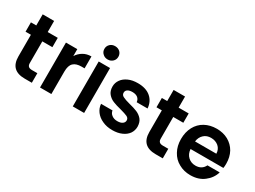

<svg xmlns="http://www.w3.org/2000/svg" viewBox="-50 -1413 2720 2051"><g transform="rotate(30 1310.0 -387.5)"><path d="M356 -439C356 -439 356 -554 356 -554C356 -554 232 -554 232 -554C232 -554 232 -691 232 -691C232 -691 91 -691 91 -691C91 -691 91 -554 91 -554C91 -554 25 -554 25 -554C25 -554 25 -439 25 -439C25 -439 91 -439 91 -439C91 -439 91 -172 91 -172C91 -172 91 -172 91 -172C91 -57 150 0 268 0C268 0 356 0 356 0C356 0 356 -118 356 -118C356 -118 291 -118 291 -118C291 -118 291 -118 291 -118C270 -118 255 -122 246 -131C237 -139 232 -152 232 -171C232 -171 232 -439 232 -439C232 -439 356 -439 356 -439Z M597 -468C597 -468 597 -554 597 -554C597 -554 457 -554 457 -554C457 -554 457 0 457 0C457 0 597 0 597 0C597 0 597 -276 597 -276C597 -276 597 -276 597 -276C597 -327 608 -363 631 -384C653 -405 686 -415 730 -415C730 -415 767 -415 767 -415C767 -415 767 -562 767 -562C767 -562 767 -562 767 -562C730 -562 697 -554 668 -537C639 -520 615 -497 597 -468Z M932 -620C932 -620 932 -620 932 -620C957 -620 977 -628 994 -644C1010 -659 1018 -679 1018 -702C1018 -702 1018 -702 1018 -702C1018 -725 1010 -745 994 -761C977 -776 957 -784 932 -784C932 -784 932 -784 932 -784C907 -784 887 -776 871 -761C854 -745 846 -725 846 -702C846 -702 846 -702 846 -702C846 -679 854 -659 871 -644C887 -628 907 -620 932 -620ZM861 -554C861 -554 861 0 861 0C861 0 1001 0 1001 0C1001 0 1001 -554 1001 -554C1001 -554 861 -554 861 -554Z M1351 9C1351 9 1351 9 1351 9C1395 9 1434 2 1467 -13C1500 -27 1525 -47 1543 -72C1560 -97 1569 -126 1569 -158C1569 -158 1569 -158 1569 -158C1568 -195 1559 -224 1540 -247C1521 -269 1498 -285 1472 -296C1446 -307 1413 -317 1373 -327C1373 -327 1373 -327 1373 -327C1334 -337 1305 -347 1286 -357C1267 -366 1258 -380 1258 -399C1258 -399 1258 -399 1258 -399C1258 -416 1265 -429 1279 -438C1292 -447 1312 -452 1337 -452C1337 -452 1337 -452 1337 -452C1364 -452 1386 -446 1403 -433C1419 -420 1428 -402 1430 -380C1430 -380 1564 -380 1564 -380C1564 -380 1564 -380 1564 -380C1560 -436 1538 -481 1499 -514C1460 -547 1407 -563 1341 -563C1341 -563 1341 -563 1341 -563C1296 -563 1258 -556 1225 -541C1192 -526 1166 -506 1149 -481C1131 -456 1122 -428 1122 -397C1122 -397 1122 -397 1122 -397C1122 -360 1132 -330 1151 -308C1170 -286 1192 -270 1219 -259C1245 -248 1279 -238 1320 -228C1320 -228 1320 -228 1320 -228C1360 -217 1389 -208 1408 -199C1426 -190 1435 -176 1435 -158C1435 -158 1435 -158 1435 -158C1435 -141 1428 -128 1413 -117C1398 -106 1377 -101 1350 -101C1350 -101 1350 -101 1350 -101C1323 -101 1300 -108 1282 -122C1263 -136 1253 -154 1250 -175C1250 -175 1109 -175 1109 -175C1109 -175 1109 -175 1109 -175C1111 -141 1123 -110 1144 -82C1165 -54 1193 -32 1229 -16C1265 1 1306 9 1351 9Z M1971 -439C1971 -439 1971 -554 1971 -554C1971 -554 1847 -554 1847 -554C1847 -554 1847 -691 1847 -691C1847 -691 1706 -691 1706 -691C1706 -691 1706 -554 1706 -554C1706 -554 1640 -554 1640 -554C1640 -554 1640 -439 1640 -439C1640 -439 1706 -439 1706 -439C1706 -439 1706 -172 1706 -172C1706 -172 1706 -172 1706 -172C1706 -57 1765 0 1883 0C1883 0 1971 0 1971 0C1971 0 1971 -118 1971 -118C1971 -118 1906 -118 1906 -118C1906 -118 1906 -118 1906 -118C1885 -118 1870 -122 1861 -131C1852 -139 1847 -152 1847 -171C1847 -171 1847 -439 1847 -439C1847 -439 1971 -439 1971 -439Z M2587 -289C2587 -289 2587 -289 2587 -289C2587 -343 2576 -391 2553 -433C2530 -474 2497 -506 2456 -529C2414 -552 2367 -563 2314 -563C2314 -563 2314 -563 2314 -563C2259 -563 2211 -551 2169 -528C2127 -505 2094 -471 2071 -428C2048 -385 2036 -334 2036 -277C2036 -277 2036 -277 2036 -277C2036 -220 2048 -170 2072 -127C2095 -84 2128 -50 2171 -27C2213 -3 2261 9 2314 9C2314 9 2314 9 2314 9C2380 9 2436 -8 2481 -43C2526 -77 2557 -121 2573 -174C2573 -174 2422 -174 2422 -174C2422 -174 2422 -174 2422 -174C2400 -129 2363 -107 2311 -107C2311 -107 2311 -107 2311 -107C2275 -107 2245 -118 2220 -141C2195 -164 2181 -195 2178 -235C2178 -235 2583 -235 2583 -235C2583 -235 2583 -235 2583 -235C2586 -251 2587 -269 2587 -289ZM2179 -329C2179 -329 2179 -329 2179 -329C2184 -366 2199 -396 2223 -417C2246 -438 2275 -448 2310 -448C2310 -448 2310 -448 2310 -448C2347 -448 2378 -437 2403 -416C2428 -394 2441 -365 2442 -329C2442 -329 2179 -329 2179 -329Z"/></g></svg>

Font: Girnar Poppins
Style: SemiBold
Weight: 500
Designer: Ninad Kale (Devanagari), Jonny Pinhorn (Latin)
Foundry: Indian Type Foundry
Version: ""